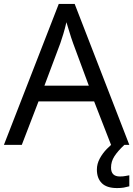

<svg xmlns="http://www.w3.org/2000/svg" viewBox="-20 -737 679 977"><path d="M545 0 459 -221H176L91 0H0L279 -717H360L638 0ZM352 -517Q349 -525 342 -546Q335 -567 328.5 -589.5Q322 -612 318 -624Q311 -593 302 -563.5Q293 -534 287 -517L206 -301H432ZM545 116Q545 161 590 161Q607 161 618.5 158.5Q630 156 638 155V211Q624 215 610 217.5Q596 220 576 220Q523 220 498 195Q473 170 473 126Q473 97 487.5 70Q502 43 523.5 21Q545 -1 565 -15L613 0Q579 32 562 58.5Q545 85 545 116Z"/></svg>

Font: Noto Sans Hatran
Style: Regular
Weight: 400
Designer: Monotype Design Team
Foundry: Monotype Imaging Inc.
Version: Version 2.001; ttfautohint (v1.8.4.7-5d5b)